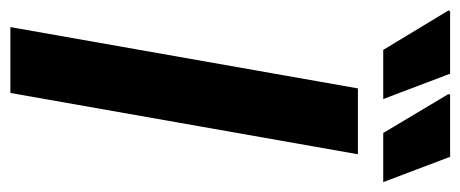

<svg xmlns="http://www.w3.org/2000/svg" viewBox="-288 -624 908 379"><g transform="rotate(90 166.5 -434.0)"><path d="M30 0 151 -686H281L160 0ZM75 -736 -3 -865 -1 -868H122L172 -736ZM239 -736 162 -865 164 -868H286L336 -736Z"/></g></svg>

Font: Archivo Variable SemiBold
Style: Italic
Weight: 600
Italic angle: -10°
Designer: Hector Gatti
Foundry: Omnibus-Type
Version: Version 2.001